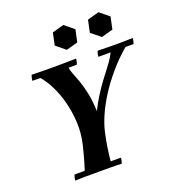

<svg xmlns="http://www.w3.org/2000/svg" viewBox="-161 -1051 1083 1181"><g transform="rotate(-20 380.5 -460.5)"><path d="M129 2Q129 -6 131.5 -17Q134 -28 137 -35H204Q218 -78 229 -118Q240 -158 245 -180L248 -193Q264 -261 260.5 -331Q257 -401 240.5 -465Q224 -529 198 -580.5Q172 -632 143 -665H328Q329 -648 339 -623.5Q349 -599 362 -563.5Q375 -528 386 -477Q397 -426 400 -355Q423 -402 450.5 -445Q478 -488 504.5 -523.5Q531 -559 549 -582Q576 -617 586.5 -635.5Q597 -654 603 -665H700Q637 -611 586.5 -551.5Q536 -492 498.5 -433Q461 -374 437.5 -320Q414 -266 404 -223L401 -210Q390 -160 384 -118Q378 -76 374 -35H441Q441 -28 438.5 -17Q436 -6 433 2Q399 0 358 0Q317 0 282 0Q248 0 206 0Q164 0 129 2ZM91 -665Q91 -673 93.5 -684Q96 -695 99 -702Q133 -701 164 -700.5Q195 -700 243 -700Q263 -700 305 -700.5Q347 -701 390 -702Q390 -694 387.5 -683.5Q385 -673 382 -665ZM523 -665Q523 -673 525.5 -684Q528 -695 531 -702Q572 -701 607.5 -700.5Q643 -700 662 -700Q682 -700 704 -700.5Q726 -701 761 -702Q761 -695 758.5 -684Q756 -673 753 -665ZM387 -923 448 -873 431 -793 355 -772 294 -822 311 -902ZM617 -923 678 -873 661 -793 585 -772 524 -822 541 -902Z"/></g></svg>

Font: Poltawski Nowy
Style: Bold Italic
Weight: 700
Italic angle: -12°
Designer: Adam Pótawski, Mateusz Machalski, Borys Kosmynka, Ania Wieluska
Foundry: Capitalics.wtf
Version: Version 1.001;gftools[0.9.25]